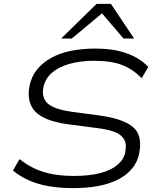

<svg xmlns="http://www.w3.org/2000/svg" viewBox="-20 -964 808 992"><path d="M357 8Q289 8 231.5 -2Q174 -12 127.5 -33Q81 -54 47 -83L81 -142Q120 -111 161.5 -92Q203 -73 252.5 -64Q302 -55 362 -55Q441 -55 497 -69.5Q553 -84 586 -111.5Q619 -139 627 -176Q636 -222 619.5 -247Q603 -272 566 -284.5Q529 -297 476 -303L324 -323Q203 -341 159.5 -390.5Q116 -440 133 -522Q143 -570 172 -605.5Q201 -641 245.5 -665.5Q290 -690 347.5 -701.5Q405 -713 473 -713Q567 -713 635 -688.5Q703 -664 746 -618L712 -560Q665 -608 608.5 -629Q552 -650 468 -650Q395 -650 339 -634Q283 -618 249 -588.5Q215 -559 205 -517Q193 -461 225.5 -430.5Q258 -400 347 -387L496 -367Q614 -351 666 -308.5Q718 -266 699 -171Q690 -126 662 -92.5Q634 -59 590 -36.5Q546 -14 487.5 -3Q429 8 357 8ZM296 -765 479 -944H553L673 -765H618L507 -895L351 -765Z"/></svg>

Font: Nunito Sans 10pt Expanded Light
Style: Italic
Weight: 300
Width: 7
Italic angle: -9°
Designer: Vernon Adams
Foundry: Vernon Adams
Version: Version 3.101;gftools[0.9.27]